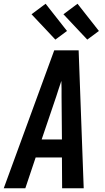

<svg xmlns="http://www.w3.org/2000/svg" viewBox="-39 -1003 559 1023"><path d="M-19 0 250 -735H380L407 0H292L291 -164H151L96 0ZM291 -260 289 -490Q289 -510 289 -530.5Q289 -551 288 -572Q281 -551 274 -530.5Q267 -510 261 -490L183 -260ZM426 -792 299 -927 374 -983 488 -838ZM256 -792 129 -927 204 -983 318 -838Z"/></svg>

Font: Iosevka Oblique
Style: Bold
Weight: 700
Italic angle: -9°
Monospace: yes
Designer: Belleve Invis
Foundry: Belleve Invis
Version: Version 32.5.0; ttfautohint (v1.8.4)